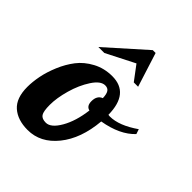

<svg xmlns="http://www.w3.org/2000/svg" viewBox="-211 -872 1001 1001"><g transform="rotate(45 289.5 -372.0)"><path d="M277 -505Q403 -505 405 -348Q409 -347 416 -347Q484 -347 570 -407L579 -380Q520 -317 403 -297Q391 -160 324 -77Q257 6 163 6Q89 6 46 -32Q3 -70 3 -152Q3 -189 11.5 -233Q20 -277 40.5 -326Q61 -375 91 -414Q121 -453 169.5 -479Q218 -505 277 -505ZM203 -88Q240 -88 274 -147Q308 -206 319 -294Q292 -300 292 -336Q292 -377 323 -389Q322 -419 313 -432Q304 -445 285 -445Q252 -445 220 -396Q188 -347 170 -283Q152 -219 152 -169Q152 -121 163 -104.5Q174 -88 203 -88ZM411 -561H379L319 -641L162 -561H118L330 -750H351Z"/></g></svg>

Font: Lobster Two
Style: Bold Italic
Weight: 700
Designer: Pablo Impallari
Foundry: Pablo Impallari. www.impallari.com
Version: Version 2.000